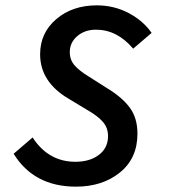

<svg xmlns="http://www.w3.org/2000/svg" viewBox="-20 -686 640 718"><path d="M264 12Q107 12 31 -111L102 -172Q161 -81 262 -81Q316 -81 350 -107Q384 -133 384 -177Q384 -208 365 -230Q346 -252 306 -275L238 -316Q130 -379 130 -483Q130 -563 190.5 -614.5Q251 -666 342 -666Q406 -666 460.5 -637.5Q515 -609 547 -563L478 -504Q418 -575 339 -575Q297 -575 269 -551Q241 -527 241 -491Q241 -462 259 -441.5Q277 -421 310 -401L384 -354Q438 -321 466 -282.5Q494 -244 494 -186Q494 -94 428.5 -41Q363 12 264 12Z"/></svg>

Font: TypoPRO Source Code Pro
Style: Italic
Weight: 600
Italic angle: -11°
Monospace: yes
Designer: Paul D. Hunt, Teo Tuominen
Foundry: Adobe Systems Incorporated
Version: Version 1.030;PS 1.0;hotconv 1.0.84;makeotf.lib2.5.63406